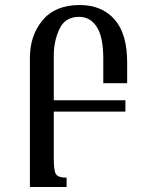

<svg xmlns="http://www.w3.org/2000/svg" viewBox="-20 -744 581 764"><path d="M245 -37V0H99V-514Q99 -603 149.5 -663.5Q200 -724 297 -724Q385 -724 435.5 -667Q486 -610 486 -496V-413H391V-510Q391 -597 365 -637Q339 -677 295 -677Q239 -677 216.5 -628.5Q194 -580 194 -524V-345H479V-300H194V-111Q194 -64 203 -50.5Q212 -37 245 -37Z"/></svg>

Font: Noto Serif Armenian Condensed Regular
Style: Regular
Weight: 400
Width: 3
Designer: Monotype Design Team
Foundry: Monotype Imaging Inc.
Version: Version 1.900